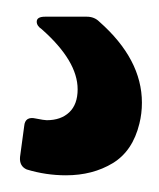

<svg xmlns="http://www.w3.org/2000/svg" viewBox="-20 -20 190 230"><path d="M4 168 9 131Q10 119 23 122Q33 124 36 124Q53 124 63 114.5Q73 105 73 87Q73 53 30 15Q24 11 24 6Q24 0 34 0H84Q93 0 99 6Q150 51 150 103Q150 116 147 128Q139 161 115 175.5Q91 190 59 190Q35 190 12 183Q3 179 4 168Z"/></svg>

Font: Barlow Semi Condensed SemiBold
Style: Regular
Weight: 600
Width: 4
Designer: Jeremy Tribby
Foundry: Tribby Type
Version: Version 1.408